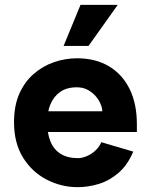

<svg xmlns="http://www.w3.org/2000/svg" viewBox="-20 -761 631 794"><path d="M301 13Q234 13 173.5 -18Q113 -49 75.5 -109Q38 -169 38 -256Q38 -324 60 -373.5Q82 -423 119.5 -455.5Q157 -488 203.5 -504Q250 -520 299 -520Q374 -520 429.5 -487.5Q485 -455 515.5 -394Q546 -333 546 -248V-215H143L142 -301H403Q403 -314 396 -331Q389 -348 375.5 -363.5Q362 -379 342.5 -389.5Q323 -400 298 -400Q256 -400 229 -381Q202 -362 188.5 -329.5Q175 -297 175 -256Q175 -210 188.5 -176.5Q202 -143 230.5 -125Q259 -107 303 -107Q318 -107 337 -114.5Q356 -122 373 -137Q390 -152 399 -173L531 -134Q508 -79 470.5 -46.5Q433 -14 389 -0.5Q345 13 301 13ZM346 -571H243L313 -741H467Z"/></svg>

Font: Inclusive Sans
Style: Bold
Weight: 700
Designer: Olivia King
Foundry: Olivia King
Version: Version 2.004